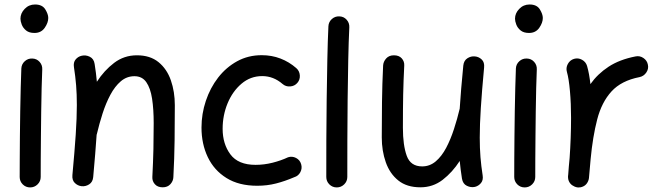

<svg xmlns="http://www.w3.org/2000/svg" viewBox="-20 -777 2905 843"><path d="M69.8 -694.8Q69.8 -718.8 88.4 -738Q106.9 -757.3 133.8 -757.3Q165.5 -757.3 178.7 -736.1Q191.9 -714.8 191.9 -698.2Q191.9 -677.2 176.3 -654.8Q160.6 -632.3 131.3 -632.3Q107.9 -632.3 94.5 -643.3Q81.1 -654.3 75.4 -669.2Q69.8 -684.1 69.8 -694.8ZM122.1 -520Q141.1 -519.5 153.8 -505.4Q166.5 -491.2 165.5 -472.2Q164.1 -438.5 162.8 -390.1Q161.6 -341.8 160.9 -286.9Q160.2 -231.9 159.7 -177.7Q159.2 -123.5 158.9 -77.1Q158.7 -30.8 158.7 0Q158.7 19 145 32.5Q131.3 45.9 112.3 45.9Q93.3 45.9 79.8 32.5Q66.4 19 66.4 0Q66.4 -30.8 66.7 -77.4Q66.9 -124 67.4 -178.5Q67.9 -232.9 68.8 -288.1Q69.8 -343.3 71 -392.3Q72.3 -441.4 73.7 -476.6Q74.7 -495.6 88.9 -508.3Q103 -521 122.1 -520Z M297.9 -8.3Q307.6 -112.8 312.5 -186.3Q317.4 -259.8 317.4 -315.9Q317.4 -363.3 314.2 -402.6Q311 -441.9 304.7 -481.9Q301.3 -502.9 312 -515.9Q322.8 -528.8 338.4 -532.2Q356.4 -536.6 374.3 -527.8Q392.1 -519 395.5 -496.1Q401.9 -456.5 405.3 -418Q437.5 -467.8 481.2 -501Q524.9 -534.2 581.1 -534.2Q639.2 -534.2 676 -504.2Q712.9 -474.1 730.2 -424.3Q747.6 -374.5 747.6 -314.9Q747.6 -238.3 746.6 -159.9Q745.6 -81.5 741.2 0.5Q740.7 17.6 728.3 31.5Q715.8 45.4 694.3 45.4Q671.9 45.4 659.9 31.7Q647.9 18.1 648.9 0Q652.3 -65.4 653.6 -122.8Q654.8 -180.2 654.8 -236.3Q654.8 -297.4 647.7 -343.8Q640.6 -390.1 622.3 -416.3Q604 -442.4 570.3 -442.4Q536.6 -442.4 510.5 -420.2Q484.4 -397.9 464.6 -360.8Q444.8 -323.7 430.4 -278.8Q416 -233.9 405.3 -188.5Q404.8 -187 404.3 -185.5Q401.9 -146 397.9 -99.9Q394 -53.7 389.2 0.5Q387.2 22.5 371.3 32.5Q355.5 42.5 337.9 40.5Q321.3 38.6 308.6 26.4Q295.9 14.2 297.9 -8.3Z M1285.6 -413.1Q1273.4 -398.9 1254.2 -397.5Q1234.9 -396 1220.7 -408.2Q1180.7 -442.9 1131.3 -442.9Q1079.6 -442.9 1040.3 -409.4Q1001 -376 979.2 -323.2Q957.5 -270.5 957.5 -211.4Q957.5 -145 991.7 -99.1Q1025.9 -53.2 1102.1 -53.2Q1139.6 -53.2 1176.5 -62.5Q1213.4 -71.8 1244.6 -86.4Q1262.7 -92.3 1279.8 -83.5Q1296.9 -74.7 1302.2 -56.2Q1307.6 -38.1 1298.8 -21.2Q1290 -4.4 1272 1Q1231 18.6 1191.9 28.6Q1152.8 38.6 1109.4 38.6Q1028.8 38.6 974.4 4.6Q919.9 -29.3 892.3 -87.2Q864.7 -145 864.7 -216.8Q864.7 -277.3 883.8 -334.2Q902.8 -391.1 937.7 -436.3Q972.7 -481.4 1021.2 -508.1Q1069.8 -534.7 1128.9 -534.7Q1173.3 -534.7 1211.4 -520Q1249.5 -505.4 1280.8 -478Q1294.9 -465.8 1296.4 -446.5Q1297.9 -427.2 1285.6 -413.1Z M1470.2 -705.1Q1489.3 -704.6 1502 -690.4Q1514.6 -676.3 1513.7 -657.2Q1510.7 -595.2 1509 -512.5Q1507.3 -429.7 1506.3 -338.6Q1505.4 -247.6 1505.1 -159.9Q1504.9 -72.3 1504.9 0Q1504.9 19 1491.2 32.5Q1477.5 45.9 1458.5 45.9Q1439.5 45.9 1426 32.5Q1412.6 19 1412.6 0Q1412.6 -72.3 1412.8 -160.2Q1413.1 -248 1414.3 -339.4Q1415.5 -430.7 1417.2 -514.4Q1418.9 -598.1 1421.9 -661.6Q1422.9 -680.7 1437 -693.4Q1451.2 -706.1 1470.2 -705.1Z M2105.5 -480.5Q2095.7 -376 2091.1 -302.7Q2086.4 -229.5 2086.4 -172.9Q2086.4 -126 2089.6 -86.7Q2092.8 -47.4 2099.1 -7.3Q2102.5 13.7 2091.8 26.6Q2081.1 39.6 2065.4 43.5Q2047.4 47.4 2029.8 38.8Q2012.2 30.3 2008.3 7.3Q2002 -32.7 1998.5 -70.3Q1966.3 -20.5 1923.6 12.5Q1880.9 45.4 1825.7 45.4Q1766.1 45.4 1728.8 15.4Q1691.4 -14.6 1673.8 -64.7Q1656.2 -114.7 1656.2 -173.8Q1656.2 -251 1657.2 -329.3Q1658.2 -407.7 1662.1 -489.3Q1663.1 -506.3 1675.5 -520.3Q1688 -534.2 1709.5 -534.2Q1731.9 -534.2 1743.9 -520.8Q1755.9 -507.3 1754.9 -489.3Q1751.5 -423.3 1750.2 -361.6Q1749 -299.8 1749 -215.8Q1749 -139.2 1765.9 -92.8Q1782.7 -46.4 1833.5 -46.4Q1867.2 -46.4 1893.3 -68.6Q1919.4 -90.8 1939 -127.9Q1958.5 -165 1973.1 -210Q1987.8 -254.9 1998.5 -300.3V-301.3Q2001 -341.3 2004.9 -387.9Q2008.8 -434.6 2014.2 -489.3Q2016.6 -511.2 2032.2 -521.2Q2047.9 -531.2 2065.4 -529.3Q2082.5 -527.8 2095.2 -515.6Q2107.9 -503.4 2105.5 -480.5Z M2241.2 -694.8Q2241.2 -718.8 2259.8 -738Q2278.3 -757.3 2305.2 -757.3Q2336.9 -757.3 2350.1 -736.1Q2363.3 -714.8 2363.3 -698.2Q2363.3 -677.2 2347.7 -654.8Q2332 -632.3 2302.7 -632.3Q2279.3 -632.3 2265.9 -643.3Q2252.4 -654.3 2246.8 -669.2Q2241.2 -684.1 2241.2 -694.8ZM2293.5 -520Q2312.5 -519.5 2325.2 -505.4Q2337.9 -491.2 2336.9 -472.2Q2335.4 -438.5 2334.2 -390.1Q2333 -341.8 2332.3 -286.9Q2331.5 -231.9 2331.1 -177.7Q2330.6 -123.5 2330.3 -77.1Q2330.1 -30.8 2330.1 0Q2330.1 19 2316.4 32.5Q2302.7 45.9 2283.7 45.9Q2264.6 45.9 2251.2 32.5Q2237.8 19 2237.8 0Q2237.8 -30.8 2238 -77.4Q2238.3 -124 2238.8 -178.5Q2239.3 -232.9 2240.2 -288.1Q2241.2 -343.3 2242.4 -392.3Q2243.7 -441.4 2245.1 -476.6Q2246.1 -495.6 2260.3 -508.3Q2274.4 -521 2293.5 -520Z M2515.6 45.9Q2508.8 44.9 2502.4 42Q2479.5 32.2 2474.6 8.3Q2474.6 7.8 2474.6 7.3Q2474.6 6.8 2474.6 6.3Q2473.6 1 2474.1 -4.9Q2474.1 -6.3 2474.6 -7.8Q2476.1 -26.9 2477.5 -45.9Q2479 -64.9 2481 -83.5Q2483.9 -125 2485.6 -170.2Q2487.3 -215.3 2487.3 -259.8Q2487.3 -322.3 2482.4 -377.2Q2477.5 -432.1 2469.2 -460.9Q2463.9 -479 2473.1 -496.1Q2482.4 -513.2 2500.5 -518.6Q2518.6 -523.9 2535.4 -514.6Q2552.2 -505.4 2557.6 -487.3Q2562.5 -470.2 2566.2 -450.2Q2569.8 -430.2 2572.3 -407.7Q2604 -452.6 2652.1 -484.1Q2700.2 -515.6 2770.5 -529.3Q2789.1 -533.2 2805.2 -522.2Q2821.3 -511.2 2824.7 -492.7Q2828.6 -474.6 2817.6 -458.5Q2806.6 -442.4 2788.1 -438.5Q2708 -422.9 2664.8 -375.5Q2621.6 -328.1 2602.1 -252.7Q2582.5 -177.2 2573.2 -78.1Q2569.8 -33.2 2565.9 4.4Q2565.4 10.3 2563 16.1Q2563 16.1 2563 16.6Q2562.5 17.1 2562.5 17.6Q2553.2 40.5 2528.8 45.4Q2527.8 45.4 2527.3 45.4Q2527.3 45.4 2526.9 45.4Q2521.5 46.4 2515.6 45.9Z"/></svg>

Font: Mikhak Medium
Style: Regular
Weight: 500
Designer: Amin Abedi
Version: Version 3.3